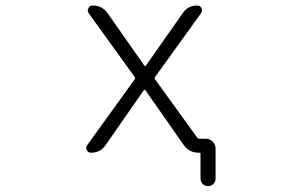

<svg xmlns="http://www.w3.org/2000/svg" viewBox="-20 -546 1040 684"><path d="M498 -224.6Q497.1 -226.6 495.1 -226.6Q493.2 -226.6 492.2 -224.6L356.4 -29.3Q337.9 -2 304.7 -2Q293.9 -2 290 -10.7Q287.1 -15.6 287.1 -19.5Q287.1 -24.4 291 -29.3L460 -263.7Q462.9 -267.6 460 -271.5L295.9 -499Q290 -507.8 294.9 -517.1Q299.8 -526.4 310.5 -526.4Q343.8 -526.4 363.3 -499L494.1 -312.5Q495.1 -310.5 497.1 -310.5Q499 -310.5 500 -312.5L630.9 -499Q649.4 -526.4 682.6 -526.4Q693.4 -526.4 697.8 -517.1Q702.1 -507.8 696.3 -499L532.2 -271.5Q529.3 -267.6 532.2 -263.7L682.6 -55.7Q685.5 -51.8 689.5 -51.8H712.9Q727.5 -51.8 737.8 -41.5Q748 -31.2 748 -17.6V89.8Q748 101.6 740.2 109.4Q732.4 117.2 721.2 117.2Q710 117.2 702.1 109.4Q694.3 101.6 694.3 89.8V2Q694.3 -2 689.5 -2H687.5Q653.3 -2 633.8 -30.3Z"/></svg>

Font: Rounded-L Mgen+ 1mn light
Style: Regular
Weight: 200
Designer: [Source Han Sans]
Ryoko NISHIZUKA  (kana & ideographs); Paul D. Hunt (Latin, Greek & Cyrillic); Wenlong ZHANG  (bopomofo
Version: Version 1.059.20150602